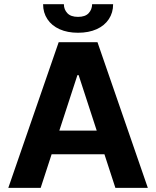

<svg xmlns="http://www.w3.org/2000/svg" viewBox="-20 -912 758 932"><path d="M20.3 0 264.8 -707H453.2L697.6 0H540.1L361.7 -547.4H355.8L177.4 0ZM547 -278V-163.3H169.2V-278ZM358.7 -753Q307.5 -753 269.2 -770.2Q231 -787.4 210.1 -819Q189.2 -850.5 189.2 -891.5H290.1Q290.1 -866 307 -848Q323.9 -830.1 358.7 -830.1Q393.5 -830.1 410.1 -847.8Q426.7 -865.4 427.2 -891.5H529.1Q529.1 -850.5 508.2 -819Q487.3 -787.4 448.9 -770.2Q410.4 -753 358.7 -753Z"/></svg>

Font: Pretendard JP Variable
Style: Regular
Weight: 400
Designer: Base glyphs from Inter by Rasmus Andersson; Hangul glyphs from Noto Sans CJK(Source Han Sans) by Jang Soo-young and Kang
Foundry: Kil Hyung-jin
Version: Version 1.307;Glyphs 3.2 (3192)